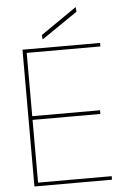

<svg xmlns="http://www.w3.org/2000/svg" viewBox="-60 -936 650 979"><g transform="rotate(-5 265.5 -446.5)"><path d="M76 0V-700H473V-682H96V-358H443V-339H96V-18H473V0ZM183 -743 181 -766 365 -893 367 -869Z"/></g></svg>

Font: DM Sans 18pt Thin
Style: Regular
Weight: 250
Designer: Colophon Foundry, Jonny Pinhorn
Foundry: Colophon Foundry
Version: Version 4.004;gftools[0.9.30]